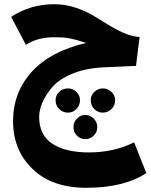

<svg xmlns="http://www.w3.org/2000/svg" viewBox="-20 -521 715 912"><path d="M617 155 675 301Q570 371 389 371Q227 371 134.5 281.5Q42 192 42 55Q42 -82 131 -180Q220 -278 390 -317Q385 -318 365.5 -324.5Q346 -331 338.5 -332.5Q331 -334 313.5 -338Q296 -342 278 -343Q260 -344 238 -344Q157 -344 103 -308L33 -441Q125 -501 237 -501Q287 -501 334.5 -486Q382 -471 419.5 -449Q457 -427 491.5 -405Q526 -383 565.5 -365.5Q605 -348 643 -345L626 -208L470 -201Q385 -197 321.5 -170Q258 -143 226.5 -105Q195 -67 180.5 -32Q166 3 166 34Q166 121 229 162Q292 203 402 203Q521 203 617 155ZM303 -101Q326 -101 343 -84.5Q360 -68 360 -45Q360 -20 343 -3Q326 14 303 14Q278 14 261 -3Q244 -20 244 -45Q244 -68 261 -84.5Q278 -101 303 -101ZM527 -45Q527 -20 509.5 -3Q492 14 468 14Q445 14 428 -3Q411 -20 411 -45Q411 -68 428 -84.5Q445 -101 468 -101Q492 -101 509.5 -84.5Q527 -68 527 -45ZM425 123.5Q408 140 385 140Q362 140 345.5 123.5Q329 107 329 83Q329 59 345.5 42Q362 25 385 25Q408 25 425 42Q442 59 442 83Q442 107 425 123.5Z"/></svg>

Font: FiraGO ExtraBold
Style: Regular
Weight: 800
Designer: bBox Type
Foundry: bBox Type GmbH
Version: Version 1.001;PS 001.001;hotconv 1.0.88;makeotf.lib2.5.64775